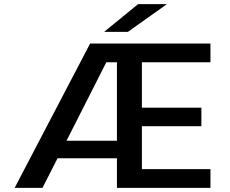

<svg xmlns="http://www.w3.org/2000/svg" viewBox="-20 -911 1115 931"><path d="M51 0 417 -700H1000.5V-609H668V-389H956.5V-299H668V-91H1000.5V0H547V-143.5H259L186 0ZM547 -609H495.5L302.5 -228.5H547ZM600 -756.5H485L649.5 -891H789.5Z"/></svg>

Font: Trispace SemiExpanded Medium
Style: Regular
Weight: 500
Width: 6
Designer: Tyler Finck
Foundry: Etcetera Type Company
Version: Version 1.210; ttfautohint (v1.8.3)